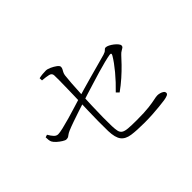

<svg xmlns="http://www.w3.org/2000/svg" viewBox="-129 -1020 1259 1259"><g transform="rotate(-45 500.0 -391.0)"><path d="M321 -734Q337 -738 354 -739.5Q371 -741 385 -741Q399 -741 420 -731.5Q441 -722 457 -710Q473 -698 473 -688Q473 -678 468.5 -670Q464 -662 459 -652.5Q454 -643 452 -630Q449 -607 446 -564.5Q443 -522 440.5 -469.5Q438 -417 436 -362.5Q434 -308 433.5 -260Q433 -212 434 -178Q435 -148 439 -130Q443 -112 456.5 -103Q470 -94 499 -91.5Q528 -89 578 -89Q650 -89 691 -94Q732 -99 753.5 -104Q775 -109 788 -109Q798 -109 810.5 -105.5Q823 -102 832 -95.5Q841 -89 841 -78Q841 -69 828.5 -63.5Q816 -58 796 -55Q774 -52 741.5 -48.5Q709 -45 673 -43Q637 -41 602 -41Q529 -41 483.5 -47.5Q438 -54 417 -81.5Q396 -109 394 -171Q393 -214 393.5 -264Q394 -314 395.5 -360Q397 -406 398 -437Q399 -469 400 -504Q401 -539 401.5 -573Q402 -607 402.5 -635Q403 -663 402 -680Q401 -700 379.5 -705Q358 -710 322 -713ZM93 -438Q107 -414 119.5 -401Q132 -388 148 -388Q162 -388 194.5 -395.5Q227 -403 267 -414.5Q307 -426 344 -437.5Q381 -449 404 -456Q433 -465 476 -477.5Q519 -490 566 -503Q613 -516 655.5 -527.5Q698 -539 726 -547Q746 -553 753.5 -562Q761 -571 770 -571Q780 -571 794 -564Q808 -557 821.5 -546.5Q835 -536 844 -525Q853 -514 853 -506Q853 -497 846.5 -492Q840 -487 829.5 -481.5Q819 -476 807 -463Q791 -445 763 -416Q735 -387 700 -356Q665 -325 626 -297L608 -315Q657 -362 698.5 -412Q740 -462 763 -501Q769 -511 766.5 -515.5Q764 -520 753 -518Q734 -515 700 -506.5Q666 -498 625.5 -486Q585 -474 543.5 -461Q502 -448 466 -437Q430 -426 407 -418Q381 -410 346.5 -398.5Q312 -387 277.5 -375Q243 -363 217 -352Q201 -345 193.5 -339Q186 -333 180 -329.5Q174 -326 161 -326Q153 -326 136 -336.5Q119 -347 103.5 -361Q88 -375 82 -387Q78 -395 76.5 -407.5Q75 -420 75 -432Z"/></g></svg>

Font: Early Summer Mincho VF
Style: Regular
Weight: 250
Designer: GuiWonder
Version: Version 1.002